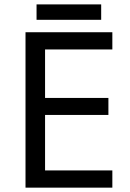

<svg xmlns="http://www.w3.org/2000/svg" viewBox="-20 -862 596 882"><path d="M496.1 0H97.2V-713.9H496.1V-634.8H187V-412.1H478V-334H187V-79.1H496.1ZM147.9 -841.8H444.8V-771H147.9Z"/></svg>

Font: NotoSans
Style: Regular
Weight: 400
Designer: Monotype Design team
Foundry: Monotype Imaging Inc.
Version: Version 1.04